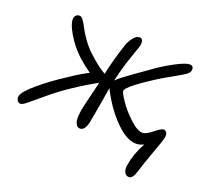

<svg xmlns="http://www.w3.org/2000/svg" viewBox="-126 -673 996 926"><g transform="rotate(20 372.0 -210.5)"><path d="M9.8 -38.1Q-2 -38.1 -7.8 -48.1Q-13.7 -58.1 -11.2 -70.8Q-6.3 -94.2 49.8 -141.8Q106 -189.5 181.2 -237.8Q230 -271 272.9 -293Q244.1 -312.5 207 -345.2Q164.1 -384.8 133.5 -436.5Q103 -488.3 107.9 -515.1Q109.4 -523.4 116 -529.3Q122.6 -535.2 133.8 -535.2Q142.6 -535.2 152.8 -521Q163.1 -506.8 173.1 -486.6Q183.1 -466.3 204.1 -436.8Q225.1 -407.2 250 -383.8Q300.8 -335.9 341.8 -313Q360.8 -399.9 387.2 -477.1Q394.5 -498 409.4 -517.1Q424.3 -536.1 440.9 -536.1Q462.9 -536.1 457 -499Q456.5 -497.1 433.1 -429.2Q409.7 -361.3 396 -297.9Q408.2 -310.1 417 -316.9Q440.4 -336.4 564 -422.9Q607.9 -452.6 650.9 -474.4Q693.8 -496.1 711.9 -496.1Q735.4 -496.1 731 -470.2Q728.5 -459 712.6 -447.8Q696.8 -436.5 653.8 -412.8Q610.8 -389.2 578.1 -368.2Q459.5 -291.5 454.1 -268.1Q452.6 -258.3 478.8 -219.7Q504.9 -181.2 544.2 -144.5Q583.5 -107.9 610.8 -107.9Q627.9 -107.9 659.2 -133.1Q690.4 -158.2 702.1 -158.2Q710.9 -158.2 716.8 -149.4Q722.7 -140.6 720.2 -124Q715.8 -103 690.9 -35.9Q666 31.2 653.8 73.2Q641.1 115.2 622.1 115.2Q604 115.2 597.4 97.9Q590.8 80.6 595.2 61Q605 1.5 638.2 -58.1Q618.2 -47.9 598.1 -47.9Q543.9 -47.9 476.1 -123Q430.7 -172.9 395 -240.2L387.2 -255.9Q364.7 -118.2 355 -70.8Q345.2 -23.9 319.8 -23.9Q305.7 -23.9 298.6 -38.6Q291.5 -53.2 292.2 -72.3Q293 -91.3 295.9 -109.9Q300.8 -135.7 314 -188.2Q327.1 -240.7 332 -263.2Q267.1 -227.5 209 -188Q162.6 -157.2 115.7 -118.2Q68.8 -79.1 44.4 -58.6Q20 -38.1 9.8 -38.1Z"/></g></svg>

Font: Shantell Sans Irregular Bouncy
Style: Italic
Weight: 300
Italic angle: -11.31°
Designer: Stephen Nixon, Anya Danilova, Shantell Martin
Foundry: Arrow Type
Version: Version 1.006;[9816181b4]